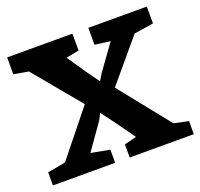

<svg xmlns="http://www.w3.org/2000/svg" viewBox="-101 -658 805 771"><g transform="rotate(-20 301.5 -273.0)"><path d="M77 -70 232 -263 66 -463 3 -474V-546H282V-474L227 -463L280 -385L321 -328L336 -354L416 -465L350 -474V-546H600V-474L517 -461L368 -284L540 -69L602 -56V0H328V-56L380 -69L325 -146L278 -209L264 -182L186 -71L266 -56V0H0V-56Z"/></g></svg>

Font: Martel ExtraBold
Style: Regular
Weight: 800
Designer: Dan Reynolds
Foundry: Dan Reynolds
Version: Version 1.001; ttfautohint (v1.1) -l 5 -r 5 -G 72 -x 0 -D la